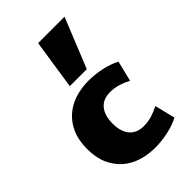

<svg xmlns="http://www.w3.org/2000/svg" viewBox="-267 -1008 1125 1125"><g transform="rotate(-45 296.0 -445.5)"><path d="M250 -262.7Q250 -227.1 258.5 -200.7Q267.1 -174.3 282.7 -157Q298.3 -139.6 320.3 -131.1Q342.3 -122.6 369.6 -122.6Q404.8 -122.6 436 -132.1Q467.3 -141.6 500 -158.2L531.2 -31.2Q509.8 -20 484.9 -11.5Q460 -2.9 433.6 2.7Q407.2 8.3 380.1 11.2Q353 14.2 327.1 14.2Q268.1 14.2 215.8 -2.4Q163.6 -19 124.3 -53.2Q85 -87.4 62 -139.6Q39.1 -191.9 39.1 -263.2Q39.1 -334.5 62 -386.7Q85 -439 124.3 -473.1Q163.6 -507.3 215.8 -523.9Q268.1 -540.5 327.1 -540.5Q353 -540.5 380.1 -537.6Q407.2 -534.7 433.6 -529.1Q460 -523.4 484.9 -514.9Q509.8 -506.3 531.2 -495.1L500 -368.2Q467.3 -384.8 436 -394.3Q404.8 -403.8 369.6 -403.8Q342.3 -403.8 320.3 -395.3Q298.3 -386.7 282.7 -369.1Q267.1 -351.6 258.5 -325Q250 -298.3 250 -262.7ZM228 -595.2 274.9 -904.8H493.7L368.7 -595.2Z"/></g></svg>

Font: Candal
Style: Regular
Weight: 400
Designer: vernon adams
Foundry: vernon adams
Version: Version 1.000